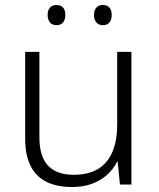

<svg xmlns="http://www.w3.org/2000/svg" viewBox="-20 -740 636 770"><path d="M507 -532V0H461L452 -91H449Q435 -62 409.5 -39Q384 -16 349 -3Q314 10 268 10Q207 10 165 -11.5Q123 -33 102 -76Q81 -119 81 -184V-532H138V-189Q138 -113 172.5 -76Q207 -39 275 -39Q334 -39 372.5 -62Q411 -85 430.5 -130Q450 -175 450 -242V-532ZM171 -680Q171 -699 180.5 -709.5Q190 -720 206 -720Q224 -720 233 -709.5Q242 -699 242 -680Q242 -661 233 -650Q224 -639 206 -639Q190 -639 180.5 -650Q171 -661 171 -680ZM357 -680Q357 -699 366.5 -709.5Q376 -720 392 -720Q410 -720 419 -709.5Q428 -699 428 -680Q428 -661 419 -650Q410 -639 392 -639Q376 -639 366.5 -650Q357 -661 357 -680Z"/></svg>

Font: Noto Sans Devanagari Light
Style: Regular
Weight: 300
Version: Version 2.003